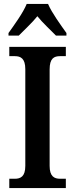

<svg xmlns="http://www.w3.org/2000/svg" viewBox="-20 -951 379 971"><path d="M23 -784V-771H75C102 -799 143 -836 169 -869C195 -836 236 -799 263 -771H316V-784C289 -822 242 -886 223 -931H115C97 -886 50 -822 23 -784ZM27 0H313V-47H284C254 -47 231 -59 231 -112V-600C231 -656 253 -667 284 -667H313V-714H27V-667H55C84 -667 108 -656 108 -601V-112C108 -58 84 -47 55 -47H27Z"/></svg>

Font: Noto Serif Armenian Condensed SemiBold
Style: Regular
Weight: 600
Width: 3
Designer: Monotype Design Team
Foundry: Monotype Imaging Inc.
Version: Version 2.008